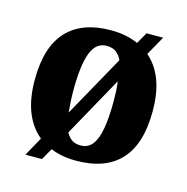

<svg xmlns="http://www.w3.org/2000/svg" viewBox="-94 -666 776 796"><g transform="rotate(15 294.0 -268.0)"><path d="M129 -41Q86 -76 63.5 -133Q41 -190 41 -270Q41 -411 105.5 -480.5Q170 -550 295 -550Q361 -550 411 -527L439 -576H510L464 -494Q504 -460 525.5 -404.5Q547 -349 547 -270Q547 -129 482.5 -59.5Q418 10 292 10Q261 10 234 5Q207 0 183 -10L155 40H84ZM294 -56Q326 -56 344.5 -79.5Q363 -103 371.5 -150.5Q380 -198 380 -268Q380 -291 379 -312Q378 -333 375 -353L232 -95Q243 -75 257.5 -65.5Q272 -56 294 -56ZM359 -439Q348 -462 332.5 -472.5Q317 -483 293 -483Q247 -483 227 -429.5Q207 -376 207 -270Q207 -243 208.5 -219Q210 -195 212 -175Z"/></g></svg>

Font: Noto Serif Khmer SemiCondensed ExtraBold
Style: Regular
Weight: 800
Width: 4
Designer: Danh Hong and the Monotype Design Team
Foundry: Monotype Imaging Inc.
Version: Version 2.004